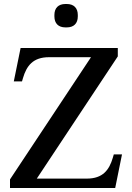

<svg xmlns="http://www.w3.org/2000/svg" viewBox="-20 -940 660 960"><path d="M569 -658V-700H83L49 -533H90L95 -550C113 -611 145 -654 225 -654H435L30 -43V0H556L590 -168H549L544 -151C526 -90 494 -47 414 -47H164ZM252 -858C252 -823 272 -803 307 -803H314C349 -803 369 -823 369 -858V-865C369 -900 349 -920 314 -920H307C272 -920 252 -900 252 -865Z"/></svg>

Font: LT Superior Serif Medium
Style: Regular
Weight: 500
Designer: Daniel Lyons
Foundry: LyonsType
Version: Version 2.120;FEAKit 1.0